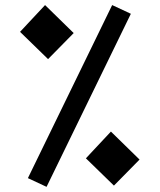

<svg xmlns="http://www.w3.org/2000/svg" viewBox="-20 -723 626 753"><path d="M162.6 9.8 493.2 -668.9 419.9 -703.1 89.4 -24.4ZM426.8 4.9 527.3 -97.2 415 -207 316.9 -102.1ZM168.5 -491.2 269 -593.3 156.7 -703.1 58.6 -598.1Z"/></svg>

Font: Cascadia Code PL
Style: Regular
Weight: 400
Monospace: yes
Designer: Aaron Bell
Foundry: Saja Typeworks
Version: Version 2404.023